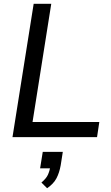

<svg xmlns="http://www.w3.org/2000/svg" viewBox="-20 -725 588 1015"><path d="M46 0 158 -705H251L152 -80H505L493 0ZM229 270 199 240Q224 219 233 199.5Q242 180 247 153L266 165H192L206 78H312L301 148Q294 188 278.5 217.5Q263 247 229 270Z"/></svg>

Font: Nunito Sans 12pt ExtraLight 12pt Medium
Style: Italic
Weight: 500
Italic angle: -9°
Version: Version 3.101;gftools[0.9.27]